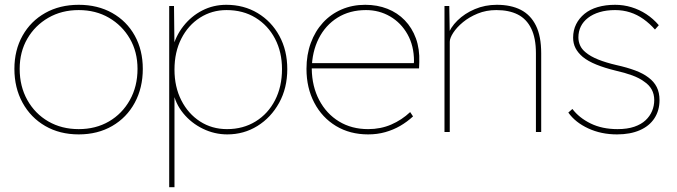

<svg xmlns="http://www.w3.org/2000/svg" viewBox="-20 -550 2822 800"><path d="M40 -263Q40 -341 74 -401.5Q108 -462 168.5 -496Q229 -530 308 -530Q387 -530 447.5 -496Q508 -462 541.5 -401.5Q575 -341 575 -263Q575 -184 541.5 -122Q508 -60 447.5 -25Q387 10 308 10Q229 10 168.5 -25Q108 -60 74 -122Q40 -184 40 -263ZM553 -263Q553 -334 521 -389Q489 -444 434 -476Q379 -508 308 -508Q237 -508 181.5 -476Q126 -444 94 -389Q62 -334 62 -263Q62 -190 94 -133Q126 -76 181.5 -44Q237 -12 308 -12Q379 -12 434 -44Q489 -76 521 -133Q553 -190 553 -263Z M685 230V-525H705L707 -348L698 -345Q711 -399 744 -441Q777 -483 823 -506.5Q869 -530 923 -530Q996 -530 1053.5 -495.5Q1111 -461 1144 -400.5Q1177 -340 1177 -262Q1177 -183 1143 -121.5Q1109 -60 1052.5 -25Q996 10 927 10Q874 10 825.5 -13.5Q777 -37 743.5 -78Q710 -119 701 -170L707 -167V230ZM1155 -262Q1155 -333 1126 -388.5Q1097 -444 1045 -476Q993 -508 924 -508Q863 -508 813.5 -476.5Q764 -445 735.5 -389Q707 -333 707 -260Q707 -188 735.5 -132Q764 -76 813.5 -44Q863 -12 926 -12Q993 -12 1045 -44Q1097 -76 1126 -132.5Q1155 -189 1155 -262Z M1257 -263Q1257 -322 1275 -371Q1293 -420 1325.5 -455.5Q1358 -491 1403 -510.5Q1448 -530 1502 -530Q1552 -530 1594 -513.5Q1636 -497 1666.5 -465.5Q1697 -434 1713 -390Q1729 -346 1727 -291L1726 -265H1269V-287H1715L1703 -270L1705 -295Q1705 -359 1678 -407Q1651 -455 1605.5 -481.5Q1560 -508 1505 -508Q1437 -508 1386.5 -476.5Q1336 -445 1308 -389.5Q1280 -334 1279 -263Q1280 -190 1310 -133Q1340 -76 1392.5 -44Q1445 -12 1514 -12Q1566 -12 1610 -31Q1654 -50 1689 -83L1701 -65Q1676 -42 1647.5 -25.5Q1619 -9 1585.5 0.5Q1552 10 1514 10Q1438 10 1380 -25Q1322 -60 1289.5 -122Q1257 -184 1257 -263Z M1832 -525H1852L1854 -404L1845 -401Q1856 -435 1886 -464.5Q1916 -494 1958.5 -512Q2001 -530 2050 -530Q2109 -530 2150 -509Q2191 -488 2213 -443.5Q2235 -399 2235 -328V0H2213V-328Q2213 -391 2193.5 -431Q2174 -471 2137.5 -489.5Q2101 -508 2048 -508Q2006 -508 1970.5 -493.5Q1935 -479 1909 -457.5Q1883 -436 1868.5 -413.5Q1854 -391 1854 -376V0H1843Q1841 0 1838.5 0Q1836 0 1832 0Z M2348 -81 2365 -96Q2393 -59 2441 -35.5Q2489 -12 2553 -12Q2594 -12 2623 -22Q2652 -32 2670 -49Q2688 -66 2697 -87.5Q2706 -109 2706 -133Q2706 -182 2664 -210Q2644 -225 2614 -236Q2584 -247 2544 -256Q2499 -267 2464.5 -281Q2430 -295 2408 -313Q2388 -330 2378 -349.5Q2368 -369 2368 -393Q2368 -424 2380.5 -449Q2393 -474 2415.5 -492.5Q2438 -511 2470.5 -520.5Q2503 -530 2543 -530Q2578 -530 2611 -520Q2644 -510 2673 -491Q2702 -472 2725 -445L2709 -427Q2687 -452 2661 -470.5Q2635 -489 2605.5 -498.5Q2576 -508 2543 -508Q2507 -508 2478.5 -499.5Q2450 -491 2430 -475.5Q2410 -460 2400 -439.5Q2390 -419 2390 -394Q2390 -377 2397 -361Q2404 -345 2420 -332Q2440 -315 2472.5 -302Q2505 -289 2548 -279Q2593 -269 2626.5 -256.5Q2660 -244 2682 -227Q2705 -210 2716.5 -187Q2728 -164 2728 -133Q2728 -90 2707 -57.5Q2686 -25 2646 -7.5Q2606 10 2551 10Q2485 10 2431 -15Q2377 -40 2348 -81Z"/></svg>

Font: Mach Thin
Style: Regular
Weight: 250
Version: Version 1.002